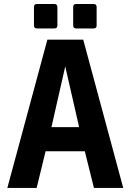

<svg xmlns="http://www.w3.org/2000/svg" viewBox="-20 -924 642 944"><path d="M161.6 -784.2Q147 -784.2 147 -798.8V-889.6Q147 -904.3 161.6 -904.3H247.6Q262.2 -904.3 262.2 -889.6V-798.8Q262.2 -784.2 247.6 -784.2ZM354.5 -784.2Q339.8 -784.2 339.8 -798.8V-889.6Q339.8 -904.3 354.5 -904.3H440.4Q455.1 -904.3 455.1 -889.6V-798.8Q455.1 -784.2 440.4 -784.2ZM212.9 -729H389.2L585.9 0H441.9L397 -180.2H204.1L160.2 0H16.1ZM369.1 -298.8 300.8 -597.2 232.9 -298.8Z"/></svg>

Font: Hack
Style: Bold
Weight: 700
Monospace: yes
Designer: Christopher Simpkins
Foundry: Christopher Simpkins
Version: Version 2.017